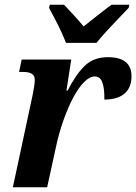

<svg xmlns="http://www.w3.org/2000/svg" viewBox="-20 -786 572 806"><path d="M118 -392Q121 -409 123.5 -424Q126 -439 126 -451Q126 -469 113 -476.5Q100 -484 79 -484H60L71 -536H279L259 -406H264Q298 -473 335.5 -509.5Q373 -546 433 -546Q532 -546 532 -466Q532 -418 502.5 -393Q473 -368 418 -368Q419 -413 410 -439Q401 -465 378 -465Q356 -465 332.5 -441Q309 -417 287 -375.5Q265 -334 246.5 -281.5Q228 -229 216 -174L178 0H34ZM257 -606Q249 -627 236.5 -654Q224 -681 210 -707.5Q196 -734 186 -753L189 -766H249Q265 -749 290 -722Q315 -695 331 -675Q356 -695 391 -722.5Q426 -750 448 -766H523L520 -753Q502 -734 477.5 -708.5Q453 -683 428.5 -656.5Q404 -630 385 -606Z"/></svg>

Font: Noto Serif SemiCondensed
Style: Bold Italic
Weight: 700
Width: 4
Italic angle: -12°
Designer: Monotype Design Team
Foundry: Monotype Imaging Inc.
Version: Version 2.014